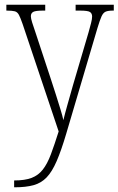

<svg xmlns="http://www.w3.org/2000/svg" viewBox="-20 -556 503 815"><path d="M40 210Q86 210 114.5 199Q143 188 162 163.5Q181 139 196 99Q211 59 229 2L76 -454Q67 -480 60.5 -492.5Q54 -505 43 -508Q32 -511 9 -511H7V-536H172V-511H163Q131 -511 121 -505.5Q111 -500 111 -487Q111 -478 116.5 -460.5Q122 -443 132 -414L195 -223Q207 -187 217.5 -153.5Q228 -120 236.5 -92.5Q245 -65 249 -46Q256 -75 266.5 -112Q277 -149 290 -195L356 -419Q362 -441 366.5 -458Q371 -475 371 -486Q371 -499 362 -505Q353 -511 320 -511H301V-536H463V-511H459Q439 -511 428.5 -506.5Q418 -502 411 -486.5Q404 -471 394 -438L261 12Q240 83 220.5 128Q201 173 178 197Q155 221 122.5 230Q90 239 43 239H40Z"/></svg>

Font: Noto Serif Khmer Condensed ExtraLight
Style: Regular
Weight: 250
Width: 3
Designer: Danh Hong and the Monotype Design Team
Foundry: Monotype Imaging Inc.
Version: Version 2.004